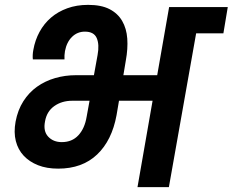

<svg xmlns="http://www.w3.org/2000/svg" viewBox="-20 -769 956 789"><path d="M234 -185Q276 -185 302 -213Q328 -241 336 -289L348 -355H277Q234 -355 203 -333Q172 -311 165 -270Q157 -230 178 -207.5Q199 -185 234 -185ZM219 -76Q172 -76 136.5 -90Q101 -104 77.5 -129Q54 -154 45 -189.5Q36 -225 44 -269Q53 -317 76 -353Q99 -389 132 -412.5Q165 -436 206 -448Q247 -460 292 -460H366L381 -543Q389 -586 377.5 -612.5Q366 -639 329 -639Q298 -639 276 -617.5Q254 -596 247 -559Q244 -541 245 -525H115Q114 -533 114.5 -543.5Q115 -554 117 -564Q124 -604 142.5 -638Q161 -672 189.5 -696.5Q218 -721 256.5 -735Q295 -749 342 -749Q396 -749 430 -731.5Q464 -714 482 -683Q500 -652 503 -610.5Q506 -569 497 -520L487 -460H626L675 -740H916L898 -632H786L674 0H545L607 -355H469L459 -296Q440 -192 379 -134Q318 -76 219 -76Z"/></svg>

Font: SVN-Poppins SemiBold
Style: Italic
Weight: 600
Italic angle: -10°
Designer: Ninad Kale (Devanagari), Jonny Pinhorn (Latin)
Foundry: Indian Type Foundry
Version: Version 3.002 2017; ttfautohint (v1.8.3)